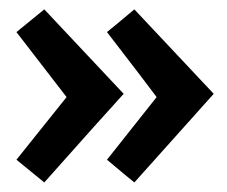

<svg xmlns="http://www.w3.org/2000/svg" viewBox="-20 -465 477 404"><path d="M120.1 -260.7Q93.8 -294.9 14.6 -397.5Q29.3 -409.2 73.2 -445.3Q115.2 -400.4 240.2 -267.6Q198.2 -221.7 73.2 -81.1Q58.6 -92.8 14.6 -128.9Q41 -162.1 120.1 -260.7ZM309.6 -260.7Q284.2 -294.9 205.1 -397.5Q219.7 -409.2 262.7 -445.3Q304.7 -400.4 429.7 -267.6Q388.7 -221.7 262.7 -81.1Q248 -92.8 205.1 -128.9Q231.4 -162.1 309.6 -260.7Z"/></svg>

Font: Acme Polish
Style: Regular
Weight: 400
Designer: Juan Pablo del Peral
Version: Version 1.002